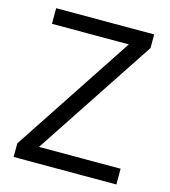

<svg xmlns="http://www.w3.org/2000/svg" viewBox="-107 -800 785 886"><g transform="rotate(15 285.5 -357.0)"><path d="M530.8 0H40V-64.9L418.9 -639.2H51.8V-713.9H520V-648.9L141.1 -75.2H530.8Z"/></g></svg>

Font: Sahel FD
Style: FD
Weight: 400
Foundry: Saber Rastikerdar (saber.rastikerdar@gmail.com)
Version: Version 3.3.1